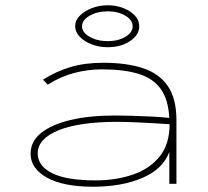

<svg xmlns="http://www.w3.org/2000/svg" viewBox="-20 -697 790 728"><path d="M333 11Q220 11 158 -23.5Q96 -58 96 -114Q96 -161 136 -193Q176 -225 247.5 -242Q319 -259 415 -259Q445 -259 482 -258Q519 -257 556 -255Q593 -253 622 -250Q618 -321 588.5 -361Q559 -401 503.5 -417.5Q448 -434 367 -434Q312 -434 260 -420Q208 -406 161 -376L143 -395Q194 -427 248 -443Q302 -459 372 -459Q460 -459 522 -438.5Q584 -418 616.5 -370.5Q649 -323 649 -241V0H622V-121Q598 -56 520 -22.5Q442 11 333 11ZM123 -115Q123 -68 177.5 -40.5Q232 -13 343 -13Q417 -13 481 -34Q545 -55 584 -102Q623 -149 623 -226Q596 -228 560 -230Q524 -232 488 -233.5Q452 -235 424 -235Q281 -235 202 -203Q123 -171 123 -115ZM388 -518Q355 -518 327 -529Q299 -540 282 -558Q265 -576 265 -598Q265 -620 282.5 -637.5Q300 -655 328 -666Q356 -677 388 -677Q436 -677 472 -654Q508 -631 508 -597Q508 -565 473.5 -541.5Q439 -518 388 -518ZM388 -541Q428 -541 455.5 -557.5Q483 -574 483 -597Q483 -621 455.5 -637.5Q428 -654 388 -654Q349 -654 320 -637.5Q291 -621 291 -597Q291 -574 320 -557.5Q349 -541 388 -541Z"/></svg>

Font: Inconsolata ExtraExpanded ExtraLight
Style: Regular
Weight: 200
Width: 8
Monospace: yes
Designer: Raph Levien, Cyreal, Brenton Simpson
Foundry: Raph Levien, Cyreal, Google
Version: Version 3.100; ttfautohint (v1.8.4.7-5d5b)